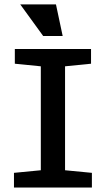

<svg xmlns="http://www.w3.org/2000/svg" viewBox="-20 -846 478 866"><path d="M43 -66.4 164.1 -78.1V-546.9L46.9 -558.6V-625H390.6V-558.6L273.4 -546.9V-78.1L394.5 -66.4V0H43ZM174.8 -683.6 71.3 -826.2H232.4L262.7 -683.6Z"/></svg>

Font: Sudo Variable
Style: Regular
Weight: 400
Monospace: yes
Designer: Jens Kutilek
Foundry: Jens Kutilek
Version: Version 0.040